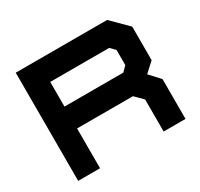

<svg xmlns="http://www.w3.org/2000/svg" viewBox="-147 -888 1123 1076"><g transform="rotate(-30 415.0 -350.0)"><path d="M70 0V-700H661.5L764.5 -597V-380L703.5 -324L764.5 -257.5V0H623V-207.5L573 -257.5H211.5V0ZM211.5 -399H592.5L623 -430V-528L592.5 -558.5H211.5Z"/></g></svg>

Font: Tourney Expanded Black
Style: Regular
Weight: 900
Width: 7
Designer: Tyler Finck
Foundry: Etcetera Type Co
Version: Version 1.010; ttfautohint (v1.8.3)